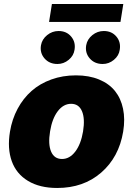

<svg xmlns="http://www.w3.org/2000/svg" viewBox="-20 -929 665 959"><path d="M265.6 9.9Q178.3 9.9 119.9 -25.4Q61.4 -60.7 38.7 -124.1Q16 -187.5 29.8 -271.3Q40.1 -333.8 68 -385.8Q95.9 -437.9 137.8 -474.8Q179.7 -511.7 236.5 -532.1Q293.3 -552.6 359.4 -552.6Q424.7 -552.6 474.4 -532.1Q524.1 -511.7 554 -474.8Q583.8 -437.9 594.6 -385.8Q605.5 -333.8 595.2 -271.3Q573.9 -143.8 485.4 -66.9Q397 9.9 265.6 9.9ZM289.8 -134.9Q327.8 -134.9 356 -171.9Q384.2 -208.8 394.9 -272.7Q405.2 -337 389.4 -373.8Q373.6 -410.5 335.2 -410.5Q296.9 -410.5 268.6 -373.6Q240.4 -336.6 230.1 -272.7Q219.5 -208.5 235.3 -171.7Q251.1 -134.9 289.8 -134.9ZM595.9 -909.1 581.7 -819.6H225.1L239.3 -909.1ZM267 -609.4Q226.6 -609.4 202.4 -637.1Q178.3 -664.8 184.7 -703.1Q190 -733 215.4 -753.6Q240.8 -774.1 272.7 -774.1Q312.1 -774.1 335.4 -746.4Q358.7 -718.8 352.3 -680.4Q348 -650.6 323 -630Q297.9 -609.4 267 -609.4ZM492.9 -609.4Q452.4 -609.4 428.3 -637.1Q404.1 -664.8 410.5 -703.1Q415.8 -733 441.2 -753.6Q466.6 -774.1 498.6 -774.1Q538 -774.1 561.3 -746.4Q584.5 -718.8 578.1 -680.4Q573.9 -650.6 548.8 -630Q523.8 -609.4 492.9 -609.4Z"/></svg>

Font: Karasuma Gothic
Style: Italic
Weight: 900
Italic angle: -9.39999°
Designer: Rasmus Andersson / Ryoko Nishizuka
Foundry: Genbu
Version: Version 1.00